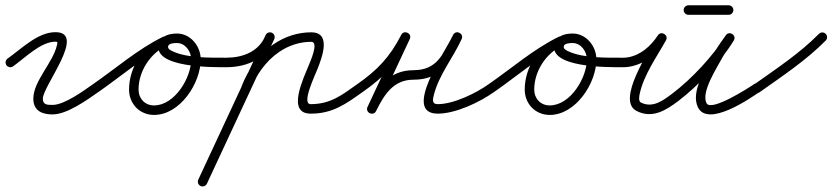

<svg xmlns="http://www.w3.org/2000/svg" viewBox="-38 -401 3065 707"><path d="M-14.3 -160.9C-8.7 -153 2.2 -151.1 10.1 -156.7C53.9 -187.5 111.9 -247.5 166 -247.5C175.9 -247.5 173.8 -244 171.5 -233.9C157.1 -170.4 84.7 -102 84.7 -37.8C84.7 6.6 116.1 20.3 155.3 20.3C209 20.3 282.3 -32.8 325 -62.7C333 -68.2 334.9 -79.1 329.3 -87C323.8 -95 312.9 -96.9 305 -91.3C305 -91.3 305 -91.3 305 -91.3C269.6 -66.6 199.5 -14.7 155.3 -14.7C135.7 -14.7 119.7 -14.8 119.7 -37.8C119.7 -84.6 282.8 -282.5 166 -282.5C101 -282.5 41.1 -221.3 -10.1 -185.3C-18 -179.7 -19.9 -168.8 -14.3 -160.9Z M300.6 -67C306.1 -59.1 317 -57.1 325 -62.6C407.4 -119.6 487.1 -189.8 577.1 -233.7C587.4 -238.8 588.9 -249.1 585.2 -257C581.4 -264.8 572.5 -270.2 562 -265.3C488.2 -231.2 437.2 -152.5 437.2 -71.2C437.2 -18.8 476.3 22.2 529.2 22.2C625.4 22.2 701.1 -95.1 701.1 -182.5C701.1 -230.5 663.9 -277.5 614 -277.5C588.3 -277.5 558.1 -271.2 548.5 -243.8C548.5 -243.8 548.5 -243.8 548.5 -243.8C548.5 -243.9 548.5 -243.9 548.5 -243.9C514.9 -149.7 750.7 -153.6 796 -153.5C805.6 -153.5 813.5 -161.3 813.5 -171C813.5 -180.6 805.7 -188.5 796 -188.5C735.8 -188.6 654.6 -186.4 598.6 -211.6C590.5 -215.3 577.6 -221.3 581.5 -232.1C581.5 -232.1 581.5 -232.1 581.5 -232.2C581.5 -232.2 581.5 -232.2 581.5 -232.2C585 -242.1 605.6 -242.5 614 -242.5C644.4 -242.5 666.1 -211.2 666.1 -182.5C666.1 -114.8 605.4 -12.8 529.2 -12.8C495.6 -12.8 472.2 -38 472.2 -71.2C472.2 -138.9 515.3 -205.1 576.7 -233.6C587.2 -238.5 588.6 -248.9 584.9 -256.8C581.1 -264.8 572.1 -270.3 561.7 -265.2C470.1 -220.4 389 -149.5 305 -91.4C297.1 -85.9 295.1 -75 300.6 -67Z M796 -153.5C796 -153.5 796 -153.5 796 -153.5C871.1 -153.7 943 -184.4 972.3 -258C975.8 -267 971.4 -277.2 962.5 -280.7C953.5 -284.3 943.3 -279.9 939.7 -270.9C939.7 -270.9 939.7 -270.9 939.7 -270.9C915.9 -211 856.5 -188.7 796 -188.5C786.3 -188.5 778.5 -180.6 778.5 -171C778.5 -161.3 786.4 -153.5 796 -153.5ZM940.1 -271.9C940.1 -271.9 940.1 -271.9 940.1 -271.9C857.5 -94.4 774.8 83.1 692.1 260.6C688.1 269.4 691.9 279.8 700.6 283.9C709.4 287.9 719.8 284.1 723.9 275.4C806.5 97.9 889.2 -79.6 971.9 -257.1C975.9 -265.9 972.1 -276.3 963.4 -280.3C954.6 -284.4 944.2 -280.6 940.1 -271.9ZM884.3 -70.7C884.3 -70.7 884.3 -70.7 884.3 -70.7C905.4 -125.4 941.1 -176.4 989.9 -209.7C1024.8 -233.6 1065.6 -247 1108 -247C1137.9 -247 1103.5 -172.5 1098.7 -160.2C1081.2 -115.5 1014.8 17.5 1106 17.5C1187.9 17.5 1235.5 -18.5 1298.1 -62.7C1306 -68.3 1307.9 -79.2 1302.3 -87.1C1296.7 -95 1285.8 -96.9 1277.9 -91.3C1221.7 -51.6 1179.7 -17.5 1106 -17.5C1070.8 -17.5 1121 -121.1 1131.3 -147.5C1146.5 -186.5 1184.6 -282 1108 -282C1058.5 -282 1010.9 -266.4 970.1 -238.6C915.5 -201.3 875.3 -144.6 851.7 -83.3C848.2 -74.3 852.7 -64.1 861.7 -60.7C870.7 -57.2 880.9 -61.7 884.3 -70.7Z M1298 -62.6C1298 -62.6 1298 -62.6 1298 -62.6C1376.1 -117 1426.8 -170.9 1470.6 -256.5C1475.8 -266.7 1470.4 -275.7 1462.4 -279.6C1454.5 -283.5 1444 -282.3 1439.2 -271.9C1397.9 -183.7 1356.6 -95.6 1315.4 -7.4C1310.5 3 1315.8 12 1323.6 15.8C1331.4 19.5 1341.8 18.1 1346.9 7.8C1375.9 -50.9 1410 -107.5 1484 -107.5C1588.9 -107.5 1617.1 -173.2 1661.4 -256.2C1666.8 -266.2 1661.2 -275.2 1653.2 -279.2C1645.2 -283.1 1634.7 -282 1630.1 -271.7C1603.5 -213.1 1440.9 17.5 1574 17.5C1639.9 17.5 1728.8 -24.7 1782.2 -62.8C1790 -68.4 1791.9 -79.3 1786.2 -87.2C1780.6 -95 1769.7 -96.9 1761.8 -91.2C1761.8 -91.2 1761.8 -91.2 1761.8 -91.2C1714.6 -57.6 1632.3 -17.5 1574 -17.5C1550.8 -17.5 1555.6 -35.9 1560.1 -53.3C1579.3 -126.9 1630.7 -188.5 1661.9 -257.2C1666.6 -267.5 1661.4 -276.4 1653.7 -280.2C1646.1 -284 1635.9 -282.7 1630.6 -272.7C1592.9 -202.1 1572.8 -142.5 1484 -142.5C1395.1 -142.5 1350.9 -79.2 1315.5 -7.8C1310.4 2.6 1315.8 11.6 1323.8 15.4C1331.7 19.2 1342.2 17.9 1347.1 7.4C1388.3 -80.7 1429.6 -168.9 1470.8 -257.1C1475.7 -267.4 1470.5 -276.4 1462.7 -280.2C1454.9 -284 1444.6 -282.7 1439.4 -272.5C1398.2 -191.9 1351.5 -142.5 1278 -91.4C1270.1 -85.8 1268.1 -74.9 1273.6 -67C1279.2 -59.1 1290.1 -57.1 1298 -62.6Z M1757.6 -67C1763.1 -59.1 1774 -57.1 1782 -62.6C1864.4 -119.6 1944.1 -189.8 2034.1 -233.7C2044.4 -238.8 2045.9 -249.1 2042.2 -257C2038.4 -264.8 2029.5 -270.2 2019 -265.3C1945.2 -231.2 1894.2 -152.5 1894.2 -71.2C1894.2 -18.8 1933.3 22.2 1986.2 22.2C2082.4 22.2 2158.1 -95.1 2158.1 -182.5C2158.1 -230.5 2120.9 -277.5 2071 -277.5C2045.3 -277.5 2015.1 -271.2 2005.5 -243.8C2005.5 -243.8 2005.5 -243.8 2005.5 -243.8C2005.5 -243.9 2005.5 -243.9 2005.5 -243.9C1971.9 -149.7 2207.7 -153.6 2253 -153.5C2262.6 -153.5 2270.5 -161.3 2270.5 -171C2270.5 -180.6 2262.7 -188.5 2253 -188.5C2192.8 -188.6 2111.6 -186.4 2055.6 -211.6C2047.5 -215.3 2034.6 -221.3 2038.5 -232.1C2038.5 -232.1 2038.5 -232.1 2038.5 -232.2C2038.5 -232.2 2038.5 -232.2 2038.5 -232.2C2042 -242.1 2062.6 -242.5 2071 -242.5C2101.4 -242.5 2123.1 -211.2 2123.1 -182.5C2123.1 -114.8 2062.4 -12.8 1986.2 -12.8C1952.6 -12.8 1929.2 -38 1929.2 -71.2C1929.2 -138.9 1972.3 -205.1 2033.7 -233.6C2044.2 -238.5 2045.6 -248.9 2041.9 -256.8C2038.1 -264.8 2029.1 -270.3 2018.7 -265.2C1927.1 -220.4 1846 -149.5 1762 -91.4C1754.1 -85.9 1752.1 -75 1757.6 -67Z M2225.5 -171.3C2225.3 -161.7 2233 -153.7 2242.7 -153.5C2256 -153.2 2269 -153.3 2282.2 -155.8C2338.9 -166.4 2382.2 -204.2 2413.6 -251.3C2419.8 -260.6 2415 -270.1 2407.4 -274.7C2399.7 -279.4 2389.1 -279.3 2383.7 -269.5C2353 -214.3 2229.6 -31.4 2306.1 7.6C2363.9 37 2413.8 5.5 2459.6 -29C2532.5 -84.2 2616.9 -173.9 2664 -252C2669.8 -261.6 2665.7 -271 2658.5 -275.7C2651.3 -280.3 2641.1 -280.3 2634.6 -271C2620.4 -250.5 2605.2 -230.3 2592.8 -208.7C2592.8 -208.7 2592.7 -208.5 2592.7 -208.4C2592.6 -208.3 2592.5 -208.1 2592.5 -208.1C2564.6 -154.9 2502.5 -63.6 2532.4 -5C2569.4 67.2 2720.6 -35.7 2759 -62.7C2767 -68.2 2768.9 -79.1 2763.3 -87C2757.8 -95 2746.9 -96.9 2739 -91.3C2721.8 -79.3 2580.5 12.1 2563.6 -21C2542.6 -62.1 2602.3 -151.5 2623.5 -191.9C2623.5 -191.9 2623.4 -191.7 2623.3 -191.6C2623.3 -191.5 2623.2 -191.3 2623.2 -191.3C2635 -212 2649.7 -231.4 2663.4 -251C2669.8 -260.3 2665.4 -269.9 2657.9 -274.7C2650.4 -279.6 2639.8 -279.7 2634 -270C2589.2 -195.8 2507.8 -109.5 2438.4 -57C2404.7 -31.4 2365.4 -1.4 2321.9 -23.6C2311.9 -28.7 2316 -48.7 2317.9 -56.9C2333.1 -126 2379.8 -190.5 2414.3 -252.5C2419.7 -262.3 2415.4 -271.5 2408.1 -275.9C2400.8 -280.4 2390.6 -280 2384.4 -270.7C2358.4 -231.6 2323 -199.1 2275.8 -190.2C2264.9 -188.2 2254.3 -188.3 2243.3 -188.5C2233.7 -188.7 2225.7 -181 2225.5 -171.3ZM2497 -346.5C2497 -346.5 2497 -346.5 2497 -346.5C2546.3 -346.5 2595.7 -346.5 2645 -346.5C2654.7 -346.5 2662.5 -354.3 2662.5 -364C2662.5 -373.7 2654.7 -381.5 2645 -381.5C2645 -381.5 2645 -381.5 2645 -381.5C2595.7 -381.5 2546.3 -381.5 2497 -381.5C2487.3 -381.5 2479.5 -373.7 2479.5 -364C2479.5 -354.3 2487.3 -346.5 2497 -346.5Z M2734.7 -65.5C2740.3 -57.6 2751.3 -55.8 2759.1 -61.4C2842.2 -120.4 2930.9 -179 3002.5 -251.7C3009.3 -258.6 3009.2 -269.7 3002.3 -276.5C2995.4 -283.3 2984.3 -283.2 2977.5 -276.3C2907.4 -205 2820.2 -147.7 2738.9 -89.9C2731 -84.3 2729.1 -73.4 2734.7 -65.5Z"/></svg>

Font: FRB American Cursive Guidelines
Style: Italic
Weight: 400
Italic angle: -25°
Version: Version 2.0;Modular Font Editor K font №1